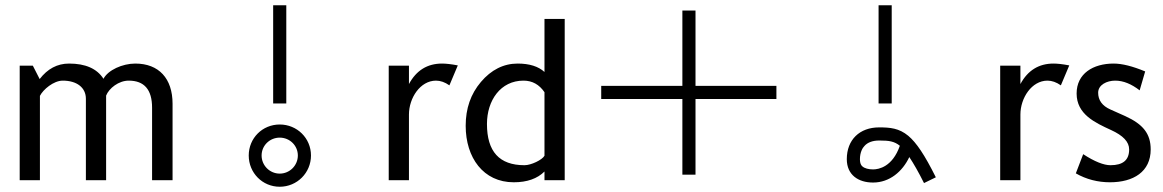

<svg xmlns="http://www.w3.org/2000/svg" viewBox="-20 -686 4427 731"><path d="M374 -386C349 -425 305 -444 243 -444C198 -444 161 -424 131 -385L105 -436H55V0H132V-321C144 -345 184 -379 219 -379C272 -379 307 -353 307 -310V0H384V-322C395 -350 432 -379 470 -379C529 -379 559 -345 559 -276V0H637V-291C637 -387 585 -444 495 -444C446 -444 391 -419 374 -386Z M1070 -292V-666H1020V-292ZM1045 25C1111 25 1164 -28 1164 -94C1164 -160 1111 -212 1045 -212C979 -212 927 -160 927 -94C927 -28 979 25 1045 25ZM1045 -162C1083 -162 1114 -132 1114 -94C1114 -56 1083 -25 1045 -25C1007 -25 976 -56 976 -94C976 -132 1007 -162 1045 -162Z M1640 -379C1657 -379 1674 -373 1691 -361L1723 -437C1697 -442 1677 -444 1663 -444C1607 -444 1565 -418 1537 -366V-436H1460V0H1537V-250C1537 -313 1580 -379 1640 -379Z M1936 8C1987 8 2026 -6 2053 -33V0H2130V-614H2053V-412C2030 -433 1996 -444 1951 -444C1897 -444 1850 -420 1811 -374C1772 -328 1753 -273 1753 -207C1753 -86 1820 8 1936 8ZM1977 -57C1881 -57 1834 -109 1834 -214C1834 -304 1886 -379 1973 -379C2007 -379 2033 -364 2053 -335V-93C2044 -77 2002 -57 1977 -57Z M2628 -309H2936V-359H2628V-646H2578V-359H2269V-309H2578V-21H2628Z M3375 -292V-666H3325V-292ZM3498 11 3543 -11C3500 -97 3469 -143 3438 -169C3403 -198 3369 -201 3327 -201C3253 -201 3204 -154 3204 -80C3204 -20 3248 9 3304 9C3367 9 3416 -33 3442 -88C3458 -64 3477 -31 3498 11ZM3327 -151H3329C3365 -151 3385 -148 3406 -131C3378 -51 3326 -41 3304 -41C3287 -41 3272 -45 3264 -52C3261 -54 3254 -61 3254 -80C3254 -106 3264 -123 3271 -130C3283 -144 3303 -151 3327 -151Z M3968 -379C3985 -379 4002 -373 4019 -361L4051 -437C4025 -442 4005 -444 3991 -444C3935 -444 3893 -418 3865 -366V-436H3788V0H3865V-250C3865 -313 3908 -379 3968 -379Z M4361 -117C4361 -177 4332 -213 4264 -244L4208 -269C4176 -283 4161 -305 4161 -333C4161 -363 4194 -379 4226 -379C4257 -379 4288 -366 4319 -342L4340 -414C4292 -434 4252 -444 4220 -444C4142 -444 4079 -406 4079 -330C4079 -251 4149 -219 4210 -191C4256 -170 4279 -146 4279 -117C4279 -77 4256 -57 4208 -57C4182 -57 4147 -71 4104 -99L4076 -26C4116 -3 4160 8 4206 8C4295 8 4361 -32 4361 -117Z"/></svg>

Font: linja pona
Style: Regular
Weight: 400
Foundry: jan Same & David A Roberts
Version: Version 4.9